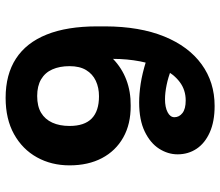

<svg xmlns="http://www.w3.org/2000/svg" viewBox="-72 -728 810 707"><g transform="rotate(90 333.5 -375.0)"><path d="M369.6 -450.7Q437.5 -451.2 486.8 -423.3Q536.1 -395.5 562.7 -345Q589.4 -294.4 589.4 -225.6Q589.4 -158.7 559.8 -105.5Q530.3 -52.2 474.6 -21.2Q418.9 9.8 340.8 9.8Q254.9 9.8 196.3 -28.3Q137.7 -66.4 107.7 -141.4Q77.6 -216.3 77.6 -327.6V-357.4Q78.1 -483.9 114.7 -574Q151.4 -664.1 217.3 -711.9Q283.2 -759.8 370.6 -759.8Q428.2 -759.8 468 -741.9Q507.8 -724.1 528.3 -693.4Q548.8 -662.6 548.8 -623.5Q548.8 -587.9 528.1 -555.4Q507.3 -522.9 464.8 -502.4Q422.4 -481.9 357.4 -481.9Q326.2 -481.9 288.8 -487.5Q251.5 -493.2 206.1 -507.3L236.8 -600.1Q264.6 -588.9 293.5 -583Q322.3 -577.1 345.7 -577.1Q375.5 -577.1 393.8 -586.7Q412.1 -596.2 412.1 -611.8Q412.1 -629.4 396.7 -641.4Q381.3 -653.3 350.6 -653.3Q311.5 -653.3 282.5 -631.3Q253.4 -609.4 234.6 -571.5Q215.8 -533.7 206.5 -485.6Q197.3 -437.5 197.3 -385.7Q231.4 -418.5 274.7 -434.8Q317.9 -451.2 369.6 -450.7ZM335 -334Q303.2 -334 278.1 -322.3Q252.9 -310.5 238.5 -286.6Q224.1 -262.7 224.1 -225.6Q224.1 -189 236.1 -162.1Q248 -135.3 272.7 -120.8Q297.4 -106.4 334 -106.4Q371.6 -106.4 395.8 -120.8Q419.9 -135.3 432.1 -162.1Q444.3 -189 444.3 -225.6Q444.3 -280.3 417 -307.1Q389.6 -334 335 -334Z"/></g></svg>

Font: Inter 16pt
Style: Bold
Weight: 700
Version: Version 4.001;git-66647c0bb